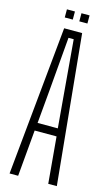

<svg xmlns="http://www.w3.org/2000/svg" viewBox="-136 -947 575 995"><g transform="rotate(15 152.0 -449.0)"><path d="M25.5 0 104 -800H200.5L279 0H233L211 -248.5H93.5L71.5 0ZM98 -290.5H206.5L191.5 -464.5L166.5 -758H138.5L113.5 -464ZM170.5 -855V-898.5H214V-855ZM92.5 -855V-898.5H135.5V-855Z"/></g></svg>

Font: Big Shoulders Display Thin Light
Style: Regular
Weight: 300
Version: Version 2.002